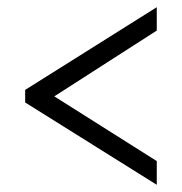

<svg xmlns="http://www.w3.org/2000/svg" viewBox="-20 -625 505 534"><path d="M416 -111 50 -340V-375L416 -605V-540L131 -357L416 -177Z"/></svg>

Font: Noto Serif Khmer Condensed
Style: Regular
Weight: 400
Width: 3
Designer: Danh Hong and the Monotype Design Team
Foundry: Monotype Imaging Inc.
Version: Version 2.004